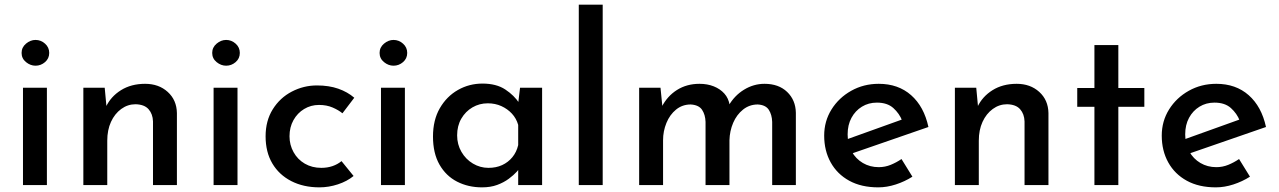

<svg xmlns="http://www.w3.org/2000/svg" viewBox="-20 -797 5508 827"><path d="M79 -419H182V0H79ZM73 -569Q73 -593 92 -609Q111 -625 133 -625Q156 -625 174 -609Q192 -593 192 -569Q192 -545 174 -529.5Q156 -514 133 -514Q111 -514 92 -529.5Q73 -545 73 -569Z M431 -419 440 -323 436 -336Q457 -381 501 -408.5Q545 -436 605 -436Q664 -436 702.5 -401Q741 -366 742 -310V0H639V-274Q638 -306 620 -326.5Q602 -347 564 -348Q530 -348 502 -327.5Q474 -307 458 -272Q442 -237 442 -191V0H339V-419Z M900 -419H1003V0H900ZM894 -569Q894 -593 913 -609Q932 -625 954 -625Q977 -625 995 -609Q1013 -593 1013 -569Q1013 -545 995 -529.5Q977 -514 954 -514Q932 -514 913 -529.5Q894 -545 894 -569Z M1503 -39Q1475 -16 1435.5 -3Q1396 10 1356 10Q1287 10 1234.5 -17Q1182 -44 1153 -93Q1124 -142 1124 -210Q1124 -277 1155 -326.5Q1186 -376 1237 -402.5Q1288 -429 1345 -429Q1397 -429 1437 -415Q1477 -401 1506 -376L1455 -309Q1438 -323 1412.5 -334Q1387 -345 1354 -345Q1319 -345 1290 -327.5Q1261 -310 1244 -279.5Q1227 -249 1227 -210Q1227 -173 1244.5 -141.5Q1262 -110 1293 -92Q1324 -74 1364 -74Q1390 -74 1412 -81.5Q1434 -89 1451 -103Z M1621 -419H1724V0H1621ZM1615 -569Q1615 -593 1634 -609Q1653 -625 1675 -625Q1698 -625 1716 -609Q1734 -593 1734 -569Q1734 -545 1716 -529.5Q1698 -514 1675 -514Q1653 -514 1634 -529.5Q1615 -545 1615 -569Z M2056 10Q1997 10 1949 -14.5Q1901 -39 1873 -88Q1845 -137 1845 -209Q1845 -280 1874.5 -331Q1904 -382 1952.5 -409.5Q2001 -437 2058 -437Q2118 -437 2156.5 -411.5Q2195 -386 2217 -352L2210 -336L2220 -419H2315V0H2212V-105L2223 -80Q2219 -72 2206 -57.5Q2193 -43 2171.5 -27Q2150 -11 2121.5 -0.5Q2093 10 2056 10ZM2084 -74Q2117 -74 2143 -86Q2169 -98 2187 -120Q2205 -142 2212 -172V-259Q2204 -287 2185 -307.5Q2166 -328 2139.5 -340Q2113 -352 2081 -352Q2045 -352 2015 -334.5Q1985 -317 1967 -286Q1949 -255 1949 -214Q1949 -175 1967.5 -143Q1986 -111 2017 -92.5Q2048 -74 2084 -74Z M2473 -777H2576V0H2473Z M2825 -419 2834 -329 2830 -336Q2854 -383 2896 -409.5Q2938 -436 2993 -436Q3027 -436 3054.5 -425Q3082 -414 3100 -394Q3118 -374 3123 -344L3118 -341Q3143 -385 3184.5 -410.5Q3226 -436 3273 -436Q3334 -436 3370.5 -401Q3407 -366 3408 -311V0H3306V-272Q3305 -303 3291.5 -324Q3278 -345 3244 -347Q3208 -347 3180.5 -325Q3153 -303 3138 -268Q3123 -233 3122 -193V0H3019V-272Q3018 -303 3004 -324Q2990 -345 2955 -347Q2919 -347 2892 -325Q2865 -303 2850.5 -267.5Q2836 -232 2836 -193V0H2733V-419Z M3763 10Q3690 10 3638 -18.5Q3586 -47 3558 -97.5Q3530 -148 3530 -213Q3530 -275 3561.5 -325.5Q3593 -376 3646.5 -406Q3700 -436 3765 -436Q3849 -436 3904.5 -387Q3960 -338 3979 -250L3638 -132L3614 -192L3887 -290L3866 -277Q3854 -308 3828 -331.5Q3802 -355 3757 -355Q3721 -355 3692.5 -337.5Q3664 -320 3647.5 -289.5Q3631 -259 3631 -218Q3631 -176 3648.5 -144.5Q3666 -113 3696.5 -95Q3727 -77 3765 -77Q3792 -77 3816.5 -87Q3841 -97 3863 -112L3910 -36Q3877 -15 3838.5 -2.5Q3800 10 3763 10Z M4185 -419 4194 -323 4190 -336Q4211 -381 4255 -408.5Q4299 -436 4359 -436Q4418 -436 4456.5 -401Q4495 -366 4496 -310V0H4393V-274Q4392 -306 4374 -326.5Q4356 -347 4318 -348Q4284 -348 4256 -327.5Q4228 -307 4212 -272Q4196 -237 4196 -191V0H4093V-419Z M4694 -603H4797V-418H4909V-337H4797V0H4694V-337H4620V-418H4694Z M5217 10Q5144 10 5092 -18.5Q5040 -47 5012 -97.5Q4984 -148 4984 -213Q4984 -275 5015.5 -325.5Q5047 -376 5100.5 -406Q5154 -436 5219 -436Q5303 -436 5358.5 -387Q5414 -338 5433 -250L5092 -132L5068 -192L5341 -290L5320 -277Q5308 -308 5282 -331.5Q5256 -355 5211 -355Q5175 -355 5146.5 -337.5Q5118 -320 5101.5 -289.5Q5085 -259 5085 -218Q5085 -176 5102.5 -144.5Q5120 -113 5150.5 -95Q5181 -77 5219 -77Q5246 -77 5270.5 -87Q5295 -97 5317 -112L5364 -36Q5331 -15 5292.5 -2.5Q5254 10 5217 10Z"/></svg>

Font: Josefin Sans Medium
Style: Regular
Weight: 500
Designer: Santiago Orozco
Foundry: Typemade
Version: Version 2.001